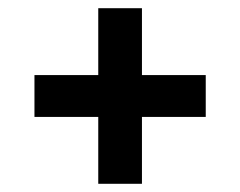

<svg xmlns="http://www.w3.org/2000/svg" viewBox="-20 -614 586 468"><path d="M219.5 -166V-329H64V-431H219.5V-594H326V-431H481.5V-329H326V-166Z"/></svg>

Font: Encode Sans Condensed Thin SemiBold
Style: Regular
Weight: 600
Version: Version 3.002